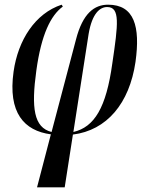

<svg xmlns="http://www.w3.org/2000/svg" viewBox="-20 -566 630 819"><path d="M138 233H256L291 8C435 -10 532 -124 558 -302C579 -453 553 -546 441 -546C383 -546 333 -510 304 -397L200 -3C124 -22 113 -106 135 -265C156 -418 196 -500 248 -538L243 -546C130 -509 57 -395 38 -261C13 -85 83 -8 197 7ZM358 -421C373 -510 407 -536 437 -536C493 -536 484 -464 459 -295C433 -107 383 -24 293 -3Z"/></svg>

Font: Noto Serif Display ExtraCondensed Medium
Style: Italic
Weight: 500
Width: 2
Italic angle: -12°
Designer: Monotype Design Team
Foundry: Monotype Imaging Inc.
Version: Version 2.009